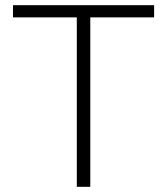

<svg xmlns="http://www.w3.org/2000/svg" viewBox="-20 -720 644 740"><path d="M276 0V-653H30V-700H574V-653H328V0Z"/></svg>

Font: Red Hat Text Light
Style: Regular
Weight: 300
Designer: Pentagram, MCKL
Foundry: Pentagram, MCKL
Version: Version 1.023; ttfautohint (v1.8.3)